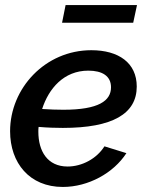

<svg xmlns="http://www.w3.org/2000/svg" viewBox="-20 -731 585 761"><path d="M523 -711H240L226 -641H508ZM342 -532C159 -532 20 -381 20 -211C20 -85 97 10 229 10C330 10 430 -45 481 -124L394 -151C363 -102 305 -71 248 -71C168 -71 132 -132 132 -209C132 -215 132 -221 133 -228C168 -225 201 -224 229 -224C426 -224 522 -280 522 -388C522 -482 450 -532 342 -532ZM231 -296C205 -296 177 -297 147 -299C173 -380 233 -451 330 -451C385 -451 420 -430 420 -385C420 -332 372 -296 231 -296Z"/></svg>

Font: FIGSv2-sans-serif SmBold Italic
Style: Regular
Weight: 600
Italic angle: -12°
Designer: Matt McInerney, Pablo Impallari, Rodrigo Fuenzalida
Foundry: Matt McInerney, Pablo Impallari, Rodrigo Fuenzalida
Version: Version 4.020;hotconv 1.0.109;makeotfexe 2.5.65596